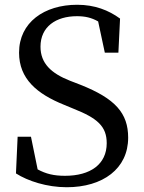

<svg xmlns="http://www.w3.org/2000/svg" viewBox="-20 -770 603 806"><path d="M274 -431C195 -462 150 -504 150 -574C150 -658 215 -702 303 -702C337 -702 364 -696 392 -680L420 -549H477L484 -692C436 -727 378 -750 304 -750C166 -750 60 -676 60 -549C60 -439 135 -376 249 -330L290 -313C388 -274 428 -240 428 -169C428 -80 359 -32 253 -32C206 -32 173 -40 138 -59L110 -196H54L47 -42C97 -10 177 16 260 16C412 16 518 -62 518 -192C518 -295 464 -356 318 -414Z"/></svg>

Font: Noto Serif SC Medium
Style: Regular
Weight: 500
Designer: Ryoko NISHIZUKA 西塚涼子 (kana & ideographs); Frank Grießhammer (Latin, Greek & Cyrillic); Wenlong ZHANG 张文龙 (bopomofo); San
Foundry: Adobe Systems Incorporated
Version: Version 1.001;PS 1.001;hotconv 16.6.54;makeotf.lib2.5.65590